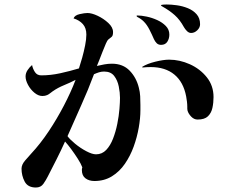

<svg xmlns="http://www.w3.org/2000/svg" viewBox="-20 -807 1040 856"><path d="M515 -371Q515 -394 509.5 -421.5Q504 -449 489 -468.5Q474 -488 444 -488Q432 -488 421 -484.5Q410 -481 399 -476Q373 -406 342 -337.5Q311 -269 281 -200Q291 -186 314.5 -166.5Q338 -147 364.5 -133Q391 -119 408 -119Q435 -119 453.5 -138.5Q472 -158 484 -189Q496 -220 503 -255Q510 -290 512.5 -321Q515 -352 515 -371ZM606 -316Q606 -280 598.5 -237.5Q591 -195 576 -153.5Q561 -112 537 -77Q513 -42 479 -21Q445 0 401 0Q377 0 361 -12Q345 -24 345 -49Q345 -52 345.5 -55Q346 -58 347 -61Q341 -77 327 -99Q313 -121 297.5 -142Q282 -163 270 -176Q252 -136 232.5 -97.5Q213 -59 193 -20Q185 -4 173.5 12.5Q162 29 140 29Q104 29 90 2.5Q76 -24 76 -55Q76 -73 92 -91.5Q108 -110 119 -122Q160 -166 197 -221.5Q234 -277 265 -336.5Q296 -396 317 -451Q292 -438 265 -427Q238 -416 215 -400Q209 -396 203 -391Q197 -386 190 -383Q181 -379 169 -379Q151 -379 133.5 -393.5Q116 -408 105 -428.5Q94 -449 94 -466Q94 -481 103 -494.5Q112 -508 123 -517Q126 -501 135.5 -486Q145 -471 164 -471Q206 -471 249 -480.5Q292 -490 332 -502Q339 -523 346.5 -550Q354 -577 359.5 -604.5Q365 -632 365 -653Q365 -682 349.5 -699.5Q334 -717 308 -725Q313 -739 335 -744Q357 -749 370 -749Q389 -749 415.5 -736.5Q442 -724 463 -704.5Q484 -685 484 -664Q484 -648 478 -643Q472 -638 462 -630Q459 -628 452 -612.5Q445 -597 437 -576Q429 -555 422 -537.5Q415 -520 412 -513Q429 -517 445.5 -520Q462 -523 479 -523Q528 -523 558 -492Q588 -461 599 -416Q604 -397 605 -378Q606 -359 606 -339ZM932 -374Q932 -349 927 -326Q922 -303 907 -288.5Q892 -274 861 -274Q845 -274 832.5 -287Q820 -300 816 -314Q815 -318 815 -322.5Q815 -327 815 -331Q815 -342 813.5 -354Q812 -366 810 -377Q798 -441 757.5 -474.5Q717 -508 652 -508Q643 -508 633.5 -507.5Q624 -507 615 -506L614 -509Q636 -523 672.5 -532Q709 -541 734 -541Q781 -541 826.5 -520.5Q872 -500 902 -462.5Q932 -425 932 -374ZM735 -653Q735 -635 726 -621Q717 -607 698 -607Q686 -607 678.5 -614.5Q671 -622 666 -633Q658 -652 646.5 -674.5Q635 -697 621 -711Q609 -723 593 -731Q589 -733 589 -736Q589 -738 592 -738Q610 -738 634 -733Q658 -728 681 -717.5Q704 -707 719.5 -691Q735 -675 735 -653ZM872 -699Q872 -684 859.5 -672Q847 -660 832 -660Q822 -660 813.5 -668.5Q805 -677 800 -686Q782 -719 759 -739.5Q736 -760 704 -778Q703 -779 700.5 -780Q698 -781 698 -783Q698 -786 709 -786.5Q720 -787 723 -787Q743 -787 768.5 -783.5Q794 -780 817.5 -770.5Q841 -761 856.5 -743.5Q872 -726 872 -699Z"/></svg>

Font: Kaisei Tokumin Medium
Style: Regular
Weight: 500
Designer: Font-Kai, 金井和夫
Foundry: KAZUO KANAI
Version: Version 5.003